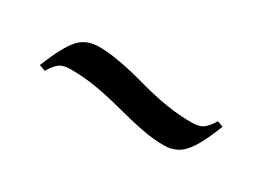

<svg xmlns="http://www.w3.org/2000/svg" viewBox="-20 -532 623 456"><g transform="rotate(30 292.0 -304.0)"><path d="M84 -253 67 -259Q91 -319 111.5 -343Q132 -367 168 -367Q195 -367 229.5 -360.5Q264 -354 303 -343Q343 -332 377.5 -326.5Q412 -321 447 -321Q469 -321 479.5 -329.5Q490 -338 500 -355L516 -349Q499 -305 484 -281.5Q469 -258 453 -249.5Q437 -241 417 -241Q389 -241 357 -247Q325 -253 284 -264Q243 -275 207.5 -281Q172 -287 136 -287Q114 -287 103.5 -278Q93 -269 84 -253Z"/></g></svg>

Font: Literata 72pt Medium
Style: Regular
Weight: 500
Designer: Latin by Veronika Burian and Jose Scaglione. Greek by Irene Vlachou. Cyrillic by Vera Evstafieva.
Foundry: TypeTogether
Version: Version 3.002